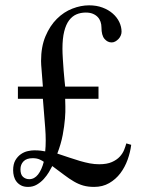

<svg xmlns="http://www.w3.org/2000/svg" viewBox="-20 -697 540 728"><path d="M146 -83.5Q141.1 -87.4 130.4 -92.3Q119.6 -97.2 104 -97.2Q80.6 -97.2 69.1 -85.2Q57.6 -73.2 57.6 -55.2Q57.6 -34.7 67.6 -26.1Q77.6 -17.6 90.8 -17.6Q110.4 -17.6 124.3 -35.4Q138.2 -53.2 146 -83.5ZM477.5 -147.9Q474.1 -120.1 463.9 -91.6Q453.6 -63 436.3 -40Q418.9 -17.1 394 -2.7Q369.1 11.7 336.9 11.7Q314 11.7 295.9 6.6Q277.8 1.5 260.3 -8.8Q242.7 -19 223.4 -33.7Q204.1 -48.3 178.2 -67.4Q173.3 -57.6 165.3 -44.2Q157.2 -30.8 146 -18.3Q134.8 -5.9 119.9 2.9Q105 11.7 86.4 11.7Q70.8 11.7 60.1 6.1Q49.3 0.5 42.5 -8.5Q35.6 -17.6 32.7 -28.8Q29.8 -40 29.8 -51.3Q29.8 -74.7 38.3 -89.4Q46.9 -104 59.3 -112.5Q71.8 -121.1 85.4 -124Q99.1 -127 109.4 -127Q125 -127 134.8 -125.7Q144.5 -124.5 151.4 -123Q155.3 -161.1 151.4 -212.2Q147.5 -263.2 142.6 -322.3H47.9V-368.7H142.6Q140.1 -405.8 137.9 -429.4Q135.7 -453.1 135.7 -465.8Q135.7 -520 152.6 -559.8Q169.4 -599.6 195.8 -625.7Q222.2 -651.9 254.4 -664.3Q286.6 -676.8 317.9 -676.8Q346.2 -676.8 368.9 -668.2Q391.6 -659.7 407.7 -645.5Q423.8 -631.3 432.4 -613.3Q440.9 -595.2 440.9 -576.7Q440.9 -569.3 437.7 -562Q434.6 -554.7 429.2 -549.1Q423.8 -543.5 417.2 -539.8Q410.6 -536.1 403.3 -536.1Q387.7 -536.1 376.2 -549.6Q364.7 -563 364.7 -593.3Q364.7 -604 361.3 -614.3Q357.9 -624.5 350.6 -632.3Q343.3 -640.1 332 -644.8Q320.8 -649.4 305.2 -649.4Q286.1 -649.4 270 -642.6Q253.9 -635.7 241.9 -619.9Q230 -604 223.4 -577.6Q216.8 -551.3 216.8 -512.2Q216.8 -496.1 218.3 -473.1Q219.7 -450.2 221.4 -428.2Q223.1 -406.2 224.9 -389.4Q226.6 -372.6 227.1 -368.7H353.5V-322.3H227.1Q227.1 -313.5 227.8 -293.9Q228.5 -274.4 226.3 -246.8Q224.1 -219.2 217.8 -185.3Q211.4 -151.4 197.3 -114.7Q221.2 -106.9 242.4 -99.6Q263.7 -92.3 283 -86.7Q302.2 -81.1 320.3 -77.6Q338.4 -74.2 356 -74.2Q385.3 -74.2 404.1 -82.5Q422.9 -90.8 434.1 -103Q445.3 -115.2 450.7 -128.9Q456.1 -142.6 459 -153.3Z"/></svg>

Font: Doulos SIL Viet
Style: Regular
Weight: 400
Designer: Walt Agee, Victor Gaultney, Peter Martin, Debbi Hosken, Becca Hirsbrunner
Foundry: SIL International
Version: Version 5.000